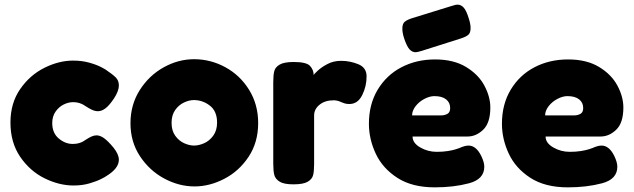

<svg xmlns="http://www.w3.org/2000/svg" viewBox="-20 -794 2730 827"><path d="M396 -211Q411 -211 428 -199Q445 -187 469 -158Q492 -129 492 -106Q492 -68 437 -35Q437 -34 416.5 -23.5Q396 -13 365 -4Q334 5 297 5Q235 5 172 -26Q109 -57 67 -118.5Q25 -180 25 -266Q25 -350 67 -410.5Q109 -471 171.5 -502Q234 -533 295 -533Q333 -533 365 -524Q397 -515 417.5 -504Q438 -493 438 -492Q465 -474 478.5 -460.5Q492 -447 492 -426Q492 -402 471 -370Q451 -340 434.5 -327.5Q418 -315 402 -315Q390 -315 377.5 -320.5Q365 -326 348 -337Q347 -338 340.5 -342Q334 -346 322.5 -350Q311 -354 295 -354Q275 -354 254.5 -344Q234 -334 219.5 -313.5Q205 -293 205 -264Q205 -221 233 -197.5Q261 -174 293 -174Q309 -174 320.5 -177.5Q332 -181 338.5 -185Q345 -189 346 -190Q363 -201 374 -206Q385 -211 396 -211Z M1092 -264Q1092 -181 1051 -119Q1010 -57 946.5 -24Q883 9 818 9Q751 9 687.5 -25Q624 -59 583 -121Q542 -183 542 -263Q542 -343 582 -406Q622 -469 685 -504Q748 -539 816 -539Q887 -539 950.5 -504.5Q1014 -470 1053 -407Q1092 -344 1092 -264ZM915 -266Q915 -315 884 -339Q853 -363 815 -363Q795 -363 772.5 -352.5Q750 -342 734.5 -320Q719 -298 719 -265Q719 -231 735 -209Q751 -187 773.5 -177Q796 -167 816 -167Q836 -167 859 -177Q882 -187 898.5 -209.5Q915 -232 915 -266Z M1485 -346Q1473 -346 1465 -348.5Q1457 -351 1450 -354Q1434 -362 1417 -362Q1380 -362 1356.5 -343Q1333 -324 1333 -297V-87Q1333 -56 1328.5 -39Q1324 -22 1305 -11Q1286 0 1244 0Q1203 0 1184.5 -11.5Q1166 -23 1161.5 -40.5Q1157 -58 1157 -89V-440Q1157 -471 1161.5 -488Q1166 -505 1185 -516Q1204 -527 1245 -527Q1300 -527 1315.5 -510Q1331 -493 1331 -471Q1331 -473 1348 -489Q1365 -505 1391 -518.5Q1417 -532 1449 -532Q1487 -532 1523 -517.5Q1559 -503 1559 -465Q1559 -422 1540 -384Q1521 -346 1485 -346Z M1797 -575Q1777 -569 1770 -569Q1755 -569 1743.5 -582Q1732 -595 1721 -628Q1713 -652 1713 -671Q1713 -692 1723.5 -700.5Q1734 -709 1756 -716L1921 -767Q1925 -768 1934.5 -771Q1944 -774 1951 -774Q1966 -774 1977.5 -761Q1989 -748 1999 -715Q2007 -691 2007 -673Q2007 -652 1996.5 -643.5Q1986 -635 1964 -628L1800 -576ZM1994 -206H1757Q1757 -178 1790 -159Q1823 -140 1861 -140Q1888 -140 1909.5 -143.5Q1931 -147 1943 -151Q1955 -155 1958 -156Q1982 -167 1998 -167Q2031 -167 2053 -122Q2066 -95 2066 -76Q2066 -22 2000 -4.5Q1934 13 1853 13Q1755 13 1691.5 -28Q1628 -69 1598.5 -132Q1569 -195 1569 -261Q1569 -345 1607 -408Q1645 -471 1709.5 -504.5Q1774 -538 1854 -538Q1934 -538 1987.5 -505.5Q2041 -473 2066.5 -425Q2092 -377 2092 -331Q2092 -265 2061.5 -235.5Q2031 -206 1994 -206ZM1919 -329Q1919 -352 1901.5 -366Q1884 -380 1851 -380Q1831 -380 1808 -368Q1785 -356 1770 -336.5Q1755 -317 1755 -297H1881Q1895 -297 1907 -303.5Q1919 -310 1919 -329Z M2567 -206H2330Q2330 -178 2363 -159Q2396 -140 2434 -140Q2461 -140 2482.5 -143.5Q2504 -147 2516 -151Q2528 -155 2531 -156Q2555 -167 2571 -167Q2604 -167 2626 -122Q2639 -95 2639 -76Q2639 -22 2573 -4.5Q2507 13 2426 13Q2328 13 2264.5 -28Q2201 -69 2171.5 -132Q2142 -195 2142 -261Q2142 -345 2180 -408Q2218 -471 2282.5 -504.5Q2347 -538 2427 -538Q2507 -538 2560.5 -505.5Q2614 -473 2639.5 -425Q2665 -377 2665 -331Q2665 -265 2634.5 -235.5Q2604 -206 2567 -206ZM2492 -329Q2492 -352 2474.5 -366Q2457 -380 2424 -380Q2404 -380 2381 -368Q2358 -356 2343 -336.5Q2328 -317 2328 -297H2454Q2468 -297 2480 -303.5Q2492 -310 2492 -329Z"/></svg>

Font: Fredoka One
Style: Regular
Weight: 400
Designer: Milena B. Brandão, Ben Nathan
Version: Version 2.000; ttfautohint (v1.5.33-1714) -l 8 -r 50 -G 200 